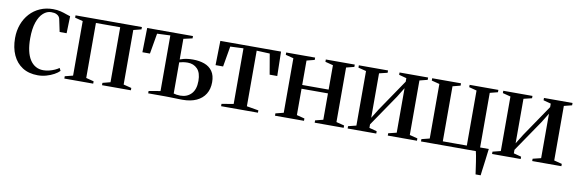

<svg xmlns="http://www.w3.org/2000/svg" viewBox="-50 -922 4521 1503"><g transform="rotate(10 2210.0 -170.0)"><path d="M246.5 11Q174.5 11 124.2 -21.2Q74 -53.5 47.8 -111.2Q21.5 -169 21.5 -245.5Q21.5 -304.5 40 -354.5Q58.5 -404.5 92.5 -441.8Q126.5 -479 173.2 -499.5Q220 -520 276 -520Q309.5 -520 337 -513Q364.5 -506 384.8 -498.2Q405 -490.5 416.5 -488L412.5 -352.5H357L336 -452.5Q334.5 -461 327.8 -470.8Q321 -480.5 306.2 -487.2Q291.5 -494 265 -494Q232 -494 203 -468.5Q174 -443 156.2 -391.8Q138.5 -340.5 138.5 -263.5Q138.5 -208.5 148 -166Q157.5 -123.5 176.2 -94.5Q195 -65.5 221.8 -50.5Q248.5 -35.5 282 -35.5Q304.5 -35.5 328 -41.2Q351.5 -47 372 -56.2Q392.5 -65.5 406 -75.5L417 -54Q402 -38 374.8 -23Q347.5 -8 314.2 1.5Q281 11 246.5 11Z M456.5 0V-18.5L520 -34.5V-468L457 -484V-502.5H984.5V-484L922 -468V-34.5L985.5 -18.5V0H756V-18.5L817.5 -34.5V-471.5H624.5V-34.5L686 -18.5V0Z M1395.5 3Q1383 3 1365 2.5Q1347 2 1327.5 1.5Q1308 1 1289.5 0.5Q1271 0 1256.5 0H1123V-18.5L1215 -34.5V-476.5L1110.5 -472L1082.5 -309H1022.5L1026.5 -502.5H1390.5V-484L1320 -468V-304Q1333 -309 1348 -313Q1363 -317 1381.5 -319.2Q1400 -321.5 1423 -321.5Q1474 -321.5 1514.5 -306.8Q1555 -292 1578 -259Q1601 -226 1601 -172.5Q1601 -118 1576.8 -78.8Q1552.5 -39.5 1506.8 -18.2Q1461 3 1395.5 3ZM1373 -26Q1427 -26 1460.2 -60.8Q1493.5 -95.5 1493.5 -163.5Q1493.5 -228.5 1463.5 -259.5Q1433.5 -290.5 1386.5 -290.5Q1368.5 -290.5 1350.5 -287.8Q1332.5 -285 1320 -281V-33.5Q1329 -30.5 1343 -28.2Q1357 -26 1373 -26Z M1702.5 0V-18.5L1796.5 -34.5V-476.5L1692 -472L1664 -309H1604L1608 -502.5H2090.5L2094.5 -309H2034L2006 -472L1901.5 -476.5V-34.5L1995.5 -18.5V0Z M2131 0V-18.5L2194.5 -34.5V-468L2131.5 -484V-502.5H2361.5V-484L2299 -468V-274H2509V-468L2446.5 -484V-502.5H2676.5V-484L2613.5 -468V-34.5L2677 -18.5V0H2446.5V-18.5L2509 -34.5V-244H2299V-34.5L2361.5 -18.5V0Z M2708.5 0V-18.5L2772 -34.5V-468L2709 -484V-502.5H2941V-484L2875.5 -468V-114.5L2922.5 -190L3092.5 -440V-468L3032.5 -484V-502.5H3259.5V-484L3196.5 -468V-34.5L3259.5 -18.5V0H3027.5V-18.5L3092.5 -34.5V-388L3046 -312.5L2875.5 -62.5V-34.5L2936 -18.5V0Z M3757 180Q3754 158 3750.2 132.5Q3746.5 107 3742.8 81.8Q3739 56.5 3735 35Q3731 13.5 3727.5 0H3291.5V-18.5L3355 -34.5V-468L3292 -484V-502.5H3521V-484L3459.5 -468V-30.5H3650.5V-468L3589.5 -484V-502.5H3818V-484L3755.5 -468V-34H3824.5Q3822 -14 3819.2 7.8Q3816.5 29.5 3813.8 52.2Q3811 75 3808 97.2Q3805 119.5 3802.2 140.5Q3799.5 161.5 3797.5 180Z M3856.5 0V-18.5L3920 -34.5V-468L3857 -484V-502.5H4089V-484L4023.5 -468V-114.5L4070.5 -190L4240.5 -440V-468L4180.5 -484V-502.5H4407.5V-484L4344.5 -468V-34.5L4407.5 -18.5V0H4175.5V-18.5L4240.5 -34.5V-388L4194 -312.5L4023.5 -62.5V-34.5L4084 -18.5V0Z"/></g></svg>

Font: Merriweather 144pt Medium
Style: Regular
Weight: 500
Version: Version 2.100